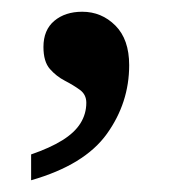

<svg xmlns="http://www.w3.org/2000/svg" viewBox="-20 -153 298 327"><path d="M33 110Q65 99 86 86Q107 73 117 57Q127 41 127 22Q127 8 116 0Q105 -8 90.5 -15.5Q76 -23 65 -35.5Q54 -48 54 -73Q54 -102 72.5 -117.5Q91 -133 120 -133Q153 -133 176.5 -109.5Q200 -86 200 -42Q200 22 162 75Q124 128 33 154Z"/></svg>

Font: ET Text
Style: Regular
Weight: 470
Designer: Monotype Design Team
Foundry: Monotype Imaging Inc.
Version: Version 2.009